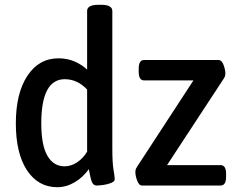

<svg xmlns="http://www.w3.org/2000/svg" viewBox="-20 -773 984 800"><path d="M219 7Q139 7 92.5 -63.5Q46 -134 46 -259Q46 -384 94 -457Q142 -530 224 -530Q261 -530 291.5 -516.5Q322 -503 343 -483V-727Q343 -753 389 -753H402Q448 -753 448 -727V-157Q448 -94 453 -65.5Q458 -37 458 -26Q458 -17 443.5 -11Q429 -5 411.5 -2.5Q394 0 383 0Q369 0 363 -14.5Q357 -29 350 -68Q326 -34 291 -13.5Q256 7 219 7ZM249 -80Q276 -80 301 -96.5Q326 -113 343 -141V-400Q302 -443 250 -443Q152 -443 152 -259Q152 -168 177.5 -124Q203 -80 249 -80ZM572 0Q559 0 551.5 -20.5Q544 -41 544 -56Q544 -61 545 -65.5Q546 -70 551 -78L786 -438H580Q558 -438 558 -474V-487Q558 -523 580 -523H890Q904 -523 911.5 -502.5Q919 -482 919 -467Q919 -462 918 -457.5Q917 -453 912 -445L676 -85H899Q922 -85 922 -49V-36Q922 0 899 0Z"/></svg>

Font: Asap Semi Condensed Medium
Style: Regular
Weight: 500
Width: 4
Designer: Pablo Cosgaya
Foundry: Omnibus-Type
Version: Version 3.001; ttfautohint (v1.8.4.7-5d5b)